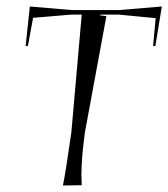

<svg xmlns="http://www.w3.org/2000/svg" viewBox="-20 -571 519 592"><path d="M232 0 174 1Q182 -36 200 -163L232 -526H200L82 -516L66 -429H59L72 -551L201 -540H347L479 -551L459 -429H452L460 -515L346 -526H289Q289 -525 288 -524L308 -521L242 -164Q231 -85 231 -32Q231 -18 232 0Z"/></svg>

Font: Kleymissky
Style: Regular
Weight: 500
Italic angle: -8°
Designer: gluk
Foundry: gluk
Version: Version 0.283